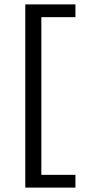

<svg xmlns="http://www.w3.org/2000/svg" viewBox="-20 -731 398 873"><path d="M168 -653V64H323V122H95V-711H323V-653Z"/></svg>

Font: Ysabeau SC Medium
Style: Regular
Weight: 500
Designer: Christian Thalmann (Catharsis Fonts)
Version: Version 0.003